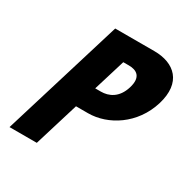

<svg xmlns="http://www.w3.org/2000/svg" viewBox="-183 -985 1119 1146"><g transform="rotate(30 376.5 -412.5)"><path d="M286.4 -825 34.2 0H222.2L315.7 -306H398.1C536.4 -306 686.4 -401 738.4 -571C790.7 -742 695 -825 556.8 -825ZM361.6 -456 428.6 -675H467.2C521.1 -675 564.5 -650 538.5 -565C512.9 -481 454.2 -456 400.2 -456Z"/></g></svg>

Font: Hussar
Style: BdSuprConOblThree
Weight: 700
Foundry: Cannot Into Space Fonts
Version: Version 2.00